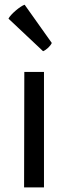

<svg xmlns="http://www.w3.org/2000/svg" viewBox="-20 -809 290 829"><path d="M84 0H169.9V-498.5H85ZM166 -587.9C179.7 -593.3 197.8 -609.9 203.6 -623.5L86.4 -788.6C68.4 -783.2 25.4 -747.1 16.6 -728.5Z"/></svg>

Font: Basic
Style: Regular
Weight: 400
Designer: Magnus Gaarde
Foundry: Magnus Gaarde
Version: Version 1.001